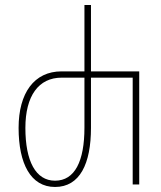

<svg xmlns="http://www.w3.org/2000/svg" viewBox="-20 -734 642 764"><path d="M199 10C298 10 342 -83 342 -225V-425H508V0H534V-450H342V-714H316V-450H225C116 -450 54 -364 54 -225C54 -83 102 10 199 10ZM199 -15C122 -15 81 -93 81 -225C81 -353 134 -425 225 -425H316V-226C316 -93 278 -15 199 -15Z"/></svg>

Font: Noto Sans Georgian ExtraCondensed Thin
Style: Regular
Weight: 100
Width: 2
Designer: Monotype Design Team, Akaki Razmadze
Foundry: Google LLC
Version: Version 2.005